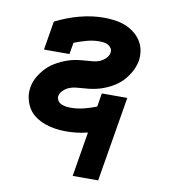

<svg xmlns="http://www.w3.org/2000/svg" viewBox="-82 -598 764 868"><g transform="rotate(10 300.0 -163.5)"><path d="M310 201 344 -4Q320 2 295 5Q270 8 246 8Q220 8 195.5 4.5Q171 1 147.5 -7.5Q124 -16 104 -30Q84 -44 71.5 -64Q59 -84 53.5 -108.5Q48 -133 52 -159Q54 -173 59.5 -187.5Q65 -202 73.5 -215.5Q82 -229 92 -241Q102 -253 114 -263.5Q126 -274 139.5 -282Q153 -290 167 -296.5Q181 -303 195.5 -308Q210 -313 225 -316Q240 -319 254.5 -320.5Q269 -322 283.5 -323Q298 -324 313 -325.5Q328 -327 342 -333Q356 -339 368 -351Q380 -363 382 -377Q384 -388 378.5 -397Q373 -406 364.5 -411Q356 -416 345 -417.5Q334 -419 323 -419Q295 -419 265.5 -411Q236 -403 209 -392L200 -339H83L105 -471Q158 -498 214.5 -513Q271 -528 326 -528Q351 -528 376 -524.5Q401 -521 423 -512.5Q445 -504 464 -489.5Q483 -475 496 -455.5Q509 -436 513.5 -411.5Q518 -387 514 -362Q511 -347 505.5 -332.5Q500 -318 492 -305Q484 -292 474 -279.5Q464 -267 452.5 -257Q441 -247 427.5 -238.5Q414 -230 400 -223.5Q386 -217 371 -212Q356 -207 341.5 -204Q327 -201 312 -199.5Q297 -198 282.5 -197Q268 -196 253.5 -194.5Q239 -193 224.5 -187Q210 -181 198 -169.5Q186 -158 183 -143Q182 -132 188 -122.5Q194 -113 204.5 -108.5Q215 -104 226 -102.5Q237 -101 249 -101Q278 -101 307.5 -108.5Q337 -116 365 -127L375 -189H492L427 201Z"/></g></svg>

Font: Iosevka Etoile Heavy
Style: Italic
Weight: 900
Italic angle: -9°
Designer: Belleve Invis
Foundry: Belleve Invis
Version: Version 22.1.2; ttfautohint (v1.8.4)